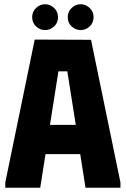

<svg xmlns="http://www.w3.org/2000/svg" viewBox="-20 -887 594 907"><path d="M5 0V-25L144 -700L410 -699L549 -25V0H384L359 -159H195L170 0ZM216 -297H338L298 -550H256ZM193 -745Q169 -745 150.5 -762Q132 -779 132 -806Q132 -832 150.5 -849.5Q169 -867 193 -867Q217 -867 235.5 -849.5Q254 -832 254 -806Q254 -779 235.5 -762Q217 -745 193 -745ZM361 -745Q337 -745 318.5 -762Q300 -779 300 -806Q300 -832 318.5 -849.5Q337 -867 361 -867Q385 -867 403.5 -849.5Q422 -832 422 -806Q422 -779 403.5 -762Q385 -745 361 -745Z"/></svg>

Font: Phudu
Style: Bold
Weight: 700
Version: Version 1.005;gftools[0.9.23]